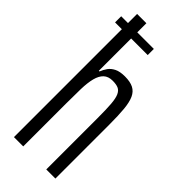

<svg xmlns="http://www.w3.org/2000/svg" viewBox="-242 -781 819 819"><g transform="rotate(45 167.5 -371.5)"><path d="M3 -651V-688H200V-651ZM44 0V-743H100V-456H104Q110 -472 120 -486Q130 -500 148 -509Q166 -518 196 -518Q228 -518 247.5 -508Q267 -498 277 -476Q287 -454 290.5 -417.5Q294 -381 294 -328V0H239V-310Q239 -362 236.5 -393.5Q234 -425 226.5 -441Q219 -457 206 -462.5Q193 -468 172 -468Q146 -468 131 -454Q116 -440 109 -413Q102 -386 101 -346.5Q100 -307 100 -258V0Z"/></g></svg>

Font: Saira UltraCondensed
Style: Regular
Weight: 400
Width: 1
Designer: Hector Gatti with collaboration of the Omnibus-Type team
Foundry: Omnibus-Type
Version: Version 1.101